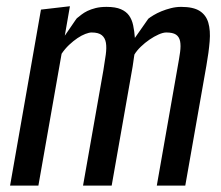

<svg xmlns="http://www.w3.org/2000/svg" viewBox="-20 -580 690 600"><path d="M100 0H11.5L108 -550L198.5 -560.5L182.5 -468.5Q196.5 -488.5 204 -499.8Q211.5 -511 215.2 -516.2Q219 -521.5 220 -522.8Q221 -524 221.5 -524Q227 -528.5 234.8 -534.5Q242.5 -540.5 253.2 -545.8Q264 -551 278.8 -554.8Q293.5 -558.5 313 -558.5Q341 -558.5 357.8 -551.2Q374.5 -544 383.5 -531.2Q392.5 -518.5 396.2 -500.5Q400 -482.5 401.5 -461.5L443.5 -521.5Q449 -526 459.8 -532.5Q470.5 -539 484.5 -544.8Q498.5 -550.5 514.2 -554.5Q530 -558.5 546 -558.5Q584 -558.5 604 -545.8Q624 -533 631 -509Q638 -485 635.2 -451Q632.5 -417 625 -375L559 0H470L535 -370Q540 -397 542.8 -417.2Q545.5 -437.5 542.8 -451.2Q540 -465 530 -471.8Q520 -478.5 499.5 -478.5Q489.5 -478.5 475.5 -472.2Q461.5 -466 447.2 -456.2Q433 -446.5 420.2 -434.2Q407.5 -422 400 -409.5Q399.5 -406.5 398.5 -399.8Q397.5 -393 396.5 -385.8Q395.5 -378.5 394.5 -372.2Q393.5 -366 393 -363.5L329 0H239.5L303 -360Q307.5 -387 310.5 -409Q313.5 -431 311 -446.2Q308.5 -461.5 298.2 -470Q288 -478.5 266.5 -478.5Q258.5 -478.5 246.8 -474Q235 -469.5 222 -460.8Q209 -452 196 -439.8Q183 -427.5 172.5 -412Z"/></svg>

Font: B612 Mono
Style: Italic
Weight: 400
Italic angle: -10°
Version: Version 1.005